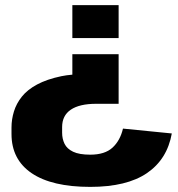

<svg xmlns="http://www.w3.org/2000/svg" viewBox="-20 -560 697 751"><path d="M25 -61Q25 -93 34.5 -124Q44 -155 65.5 -182Q87 -209 125 -229.5Q163 -250 220 -262Q240 -266 263 -268V-348H444V-154H356Q291 -154 257 -131Q223 -108 223 -63V-41Q223 -17 232.5 2.5Q242 22 266 33.5Q290 45 333 45Q390 45 420 17.5Q450 -10 461 -57L652 -38Q634 63 555 117Q476 171 333 171Q183 171 104 117.5Q25 64 25 -36ZM263 -411V-540H444V-411Z"/></svg>

Font: Pathway Extreme 8pt Thin 12pt ExtraBold
Style: Regular
Weight: 800
Version: Version 1.001;gftools[0.9.26]